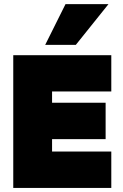

<svg xmlns="http://www.w3.org/2000/svg" viewBox="-20 -920 600 940"><path d="M511.2 -899.9 351.1 -700.2H201.2L300.8 -899.9ZM524.9 -649.9V-472.2H234.9V-417H497.1V-238.8H234.9V-178.2H524.9V0H44.9V-649.9Z"/></svg>

Font: Overused Grotesk Black
Style: Regular
Weight: 900
Version: Version 0.002